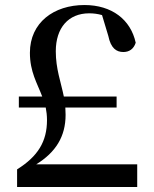

<svg xmlns="http://www.w3.org/2000/svg" viewBox="-20 -744 613 764"><path d="M48 0H526V-90H124C202 -138 241 -201 241 -287L240 -316H444V-360H234C222 -419 202 -470 202 -540C202 -633 252 -691 335 -691C352 -691 368 -689 386 -684L411 -601C421 -552 443 -537 471 -537C494 -537 512 -549 520 -574C500 -666 425 -724 316 -724C194 -724 99 -654 99 -534C99 -458 128 -413 148 -360H55V-316H162C165 -301 167 -284 167 -266C167 -181 131 -122 48 -70Z"/></svg>

Font: Noto Serif HK SemiBold
Style: Regular
Weight: 600
Designer: Ryoko NISHIZUKA 西塚涼子 (kana & ideographs); Frank Grießhammer (Latin, Greek & Cyrillic); Wenlong ZHANG 张文龙 (bopomofo); San
Foundry: Adobe
Version: Version 2.001;hotconv 1.1.0;makeotfexe 2.6.0